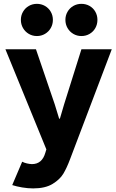

<svg xmlns="http://www.w3.org/2000/svg" viewBox="-20 -787 618 1019"><path d="M44.9 195.3 97.7 71.3Q108.9 77.1 122.8 80.3Q136.7 83.5 149.4 84Q203.6 84 220.7 23.4L226.1 5.9L8.8 -525.4H170.9L270.5 -233.4L293.9 -157.2H297.9L320.3 -233.4L412.1 -525.4H573.2L351.6 58.6Q334.5 104 316.4 134.5Q298.3 165 259.3 189Q220.2 212.9 156.2 212.9Q127.9 212.9 97.7 207.8Q67.4 202.6 44.9 195.3ZM327.1 -681.6Q327.1 -705.1 338.4 -724.6Q349.6 -744.1 369.1 -755.4Q388.7 -766.6 412.1 -766.6Q436 -766.6 455.6 -755.4Q475.1 -744.1 486.1 -724.6Q497.1 -705.1 497.1 -681.6Q497.1 -657.7 486.1 -638.2Q475.1 -618.7 455.6 -607.2Q436 -595.7 412.1 -595.7Q388.7 -595.7 369.1 -607.2Q349.6 -618.7 338.4 -638.2Q327.1 -657.7 327.1 -681.6ZM90.8 -681.6Q90.8 -705.1 102.1 -724.6Q113.3 -744.1 132.8 -755.4Q152.3 -766.6 175.8 -766.6Q199.2 -766.6 218.8 -755.4Q238.3 -744.1 249.5 -724.6Q260.7 -705.1 260.7 -681.6Q260.7 -657.7 249.5 -638.2Q238.3 -618.7 218.8 -607.2Q199.2 -595.7 175.8 -595.7Q152.3 -595.7 132.8 -607.2Q113.3 -618.7 102.1 -638.2Q90.8 -657.7 90.8 -681.6Z"/></svg>

Font: Reddit Sans Chocolate ExtraBold
Style: Regular
Weight: 800
Designer: Stephen Hutchings
Foundry: Reddit
Version: Version 1.011